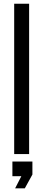

<svg xmlns="http://www.w3.org/2000/svg" viewBox="-20 -820 230 1022"><path d="M55.5 0V-800H135V0ZM60.5 182.5 93.5 118H46V40H152.5V109L112 182.5Z"/></svg>

Font: Big Shoulders Text Thin
Style: Regular
Weight: 400
Version: Version 2.002